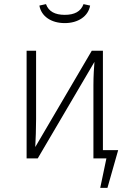

<svg xmlns="http://www.w3.org/2000/svg" viewBox="-20 -768 628 931"><path d="M294 -656C359 -656 408 -689 417 -741L385 -748C372 -712 341 -696 294 -696C247 -696 216 -712 203 -748L171 -741C180 -689 228 -656 294 -656ZM479 -40V-522H425L151 -55C153 -95 155 -142 155 -190V-522H109V0H163L438 -468C436 -441 433 -403 433 -354V0H496L466 143H501L553 -40Z"/></svg>

Font: Fira Sans ExtraLight
Style: Regular
Weight: 200
Designer: bBox Type GmbH & Carrois Corporate GbR & Edenspiekermann AG
Foundry: bBox Type GmbH & Carrois Corporate GbR & Edenspiekermann AG
Version: Version 4.300;PS 004.300;hotconv 1.0.88;makeotf.lib2.5.64775